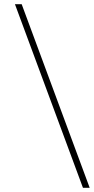

<svg xmlns="http://www.w3.org/2000/svg" viewBox="-20 -750 446 912"><path d="M374 142 51 -730H83L406 142Z"/></svg>

Font: Arima Thin Thin
Style: Regular
Weight: 250
Version: Version 1.100